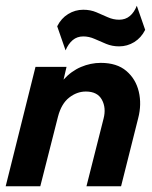

<svg xmlns="http://www.w3.org/2000/svg" viewBox="-26 -650 532 670"><path d="M-6.2 0 97.9 -416.7H206.2L195.8 -372.2Q222.9 -402.1 256.6 -416.3Q290.3 -430.6 325.7 -430.6Q381.9 -430.6 414.9 -402.4Q447.9 -374.3 458.3 -330.2Q468.8 -286.1 456.2 -237.5L396.5 0H275.7L335.4 -236.1Q345.1 -273.6 329.5 -302.1Q313.9 -330.6 273.6 -330.6Q242.4 -330.6 215.3 -309.4Q188.2 -288.2 176.4 -243.1L114.6 0ZM202.8 -474.3 173.6 -558.3Q187.5 -586.1 211.8 -601Q236.1 -616 264.6 -616Q289.6 -616 310.1 -607.3Q330.6 -598.6 350 -589.9Q369.4 -581.2 389.6 -581.2Q411.8 -581.2 427.1 -594.1Q442.4 -606.9 451.4 -629.9L480.6 -545.8Q466.7 -518.1 442.4 -503.1Q418.1 -488.2 389.6 -488.2Q365.3 -488.2 344.4 -496.9Q323.6 -505.6 304.2 -514.2Q284.7 -522.9 264.6 -522.9Q243.1 -522.9 227.8 -510.1Q212.5 -497.2 202.8 -474.3Z"/></svg>

Font: Afacad
Style: Italic
Weight: 400
Italic angle: -14°
Designer: Kristian Moeller
Foundry: Dicotype
Version: Version 1.000